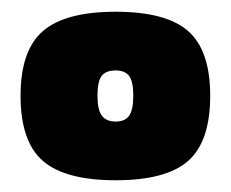

<svg xmlns="http://www.w3.org/2000/svg" viewBox="-20 -686 393 327"><path d="M15 -523Q15 -600 53 -633Q91 -666 177 -666Q263 -666 300.5 -633Q338 -600 338 -523Q338 -445 300.5 -412Q263 -379 177 -379Q91 -379 53 -412Q15 -445 15 -523ZM207 -523Q207 -547 200 -556.5Q193 -566 177 -566Q160 -566 153 -556.5Q146 -547 146 -523Q146 -499 153.5 -489Q161 -479 177 -479Q193 -479 200 -489Q207 -499 207 -523Z"/></svg>

Font: Cairo Black
Style: Regular
Weight: 900
Designer: Mohamed Gaber, Accademia di Belle Arti di Urbino and others
Foundry: Kief Type Foundry, Accademia di Belle Arti di Urbino and others
Version: Version 3.011